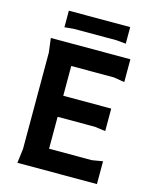

<svg xmlns="http://www.w3.org/2000/svg" viewBox="-127 -954 842 1040"><g transform="rotate(15 294.0 -434.0)"><path d="M72 0 82 -80V-620L72 -700H518V-572L458 -582H218V-415H487V-289L427 -297H218V-118H458L518 -128V0ZM128 -868H472V-775L420 -780H180L128 -775Z"/></g></svg>

Font: AR One Sans
Style: Bold
Weight: 700
Designer: Niteesh Yadav
Foundry: Niteesh Yadav
Version: Version 1.001;gftools[0.9.33]